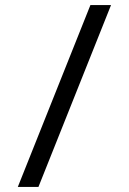

<svg xmlns="http://www.w3.org/2000/svg" viewBox="-20 -734 506 754"><path d="M335 -714H416L131 0H50Z"/></svg>

Font: Prompt Light
Style: Regular
Weight: 300
Designer: Katatrad Team
Foundry: CadsonDemak
Version: Version 1.001